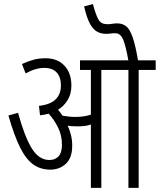

<svg xmlns="http://www.w3.org/2000/svg" viewBox="-20 -916 779 936"><path d="M332 -206Q332 -146 301 -117.5Q270 -89 225 -89Q178 -89 142.5 -114Q107 -139 78 -197Q49 -255 21 -353L68 -366Q100 -249 135 -192.5Q170 -136 221 -136Q249 -136 265.5 -154Q282 -172 282 -210Q282 -256 263 -294.5Q244 -333 217 -362Q197 -356 175 -354L170 -400Q225 -406 251 -431.5Q277 -457 277 -499Q277 -540 256.5 -562.5Q236 -585 196 -585Q153 -585 105 -558L87 -604Q116 -617 142.5 -624.5Q169 -632 202 -632Q260 -632 294 -596Q328 -560 328 -499Q328 -458 310 -428.5Q292 -399 263 -381Q275 -367 285 -352Q301 -349 316.5 -347.5Q332 -346 348 -346Q390 -346 423 -357V-575H370V-622H739V-575H656V0H606V-575H474V0H423V-309Q406 -303 389 -301.5Q372 -300 355 -300Q331 -300 310 -303Q320 -282 326 -257.5Q332 -233 332 -206ZM607 -615Q593 -694 580 -724Q567 -754 542 -754Q530 -754 519 -752.5Q508 -751 497 -751Q474 -751 454.5 -761Q435 -771 419 -799.5Q403 -828 390 -885L433 -896Q448 -840 461 -819Q474 -798 503 -798Q515 -798 527 -800Q539 -802 552 -802Q577 -802 595 -788Q613 -774 627 -733.5Q641 -693 654 -615Z"/></svg>

Font: Noto Sans ExtraCondensed Light
Style: Italic
Weight: 300
Width: 2
Italic angle: -12°
Designer: Monotype Design Team
Foundry: Monotype Imaging Inc.
Version: Version 2.013; ttfautohint (v1.8.4.7-5d5b)